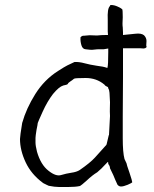

<svg xmlns="http://www.w3.org/2000/svg" viewBox="-20 -732 615 768"><path d="M396 -69ZM411 -384Q401 -388 398 -393V-394H397Q366 -420 322.5 -420Q279 -420 276 -417Q269 -411 261 -406Q253 -401 251 -396Q249 -393 233 -390Q216 -385 192 -356Q169 -326 150.5 -285Q132 -244 131 -240Q131 -236 126 -212Q122 -187 122 -180V-162Q122 -149 128 -125Q143 -73 174 -49Q204 -25 225 -32Q245 -38 265 -41Q287 -44 299 -52Q341 -81 360 -102Q379 -123 405 -152V-153H406Q410 -172 415 -191L416 -192L420 -268Q419 -287 419.5 -299Q420 -311 420 -322V-323L418 -361Q417 -370 416 -373Q414 -375 414 -376Q414 -378 412 -383ZM413 -76V-82L410 -84L408 -81L404 -77Q385 -56 369 -43Q349 -31 327 -10Q316 0 309 5.5Q302 11 300 12Q282 16 253 16H216Q199 16 174 11Q172 9 170 9Q167 8 160 4Q153 1 151 -1Q105 -35 82.5 -83Q60 -131 60 -176Q60 -187 69 -242V-241Q85 -298 121 -355.5Q157 -413 212 -448Q240 -466 249.5 -470.5Q259 -475 278 -484Q296 -485 318 -479Q340 -473 367 -469Q393 -466 407 -461L409 -460L410 -462Q413 -473 413 -523Q413 -531 413 -538Q404 -537 395 -535Q388 -535 381 -535Q366 -535 361 -534Q347 -532 340 -533Q339 -533 322 -535Q310 -536 305.5 -551.5Q301 -567 302 -582V-583Q309 -590 315 -589L338 -591H340L368 -590Q385 -592 404 -592Q408 -592 412 -592Q411 -599 411 -606V-631Q411 -643 411 -653Q409 -697 419 -707L420 -708V-709Q420 -710 421 -711Q422 -712 423 -712H424Q437 -712 451 -705.5Q465 -699 469 -695Q471 -691 471 -663Q469 -633 471 -623Q472 -614 472 -602V-592L521 -597Q545 -600 556 -591Q566 -581 566 -568L565 -550Q570 -540 555 -538L540 -539H472V-424L471 -267Q471 -235 471 -179Q471 -122 478 -96L486 -79Q486 -75 498 -41Q509 -8 509 -3Q507 0 491 7Q474 14 464 14Q456 14 450 7Q441 -12 433 -32L420 -59Q420 -68 413 -76Z"/></svg>

Font: ToneOZ-Tsuipita-TC
Style: Tsuipita-TC
Weight: 400
Designer: :Jeffrey Xuan (Chih-Lin Hsuan)  :
Foundry: jeffreyx@gmail.com, cjkFonts.io
Version: Version 0.24071